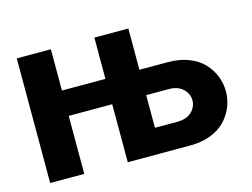

<svg xmlns="http://www.w3.org/2000/svg" viewBox="-77 -642 1006 768"><g transform="rotate(-15 426.0 -258.0)"><path d="M43.9 -516.1H185.1V-345.2H365.2V-516.1H505.9V-345.2H625Q671.4 -345.2 709.2 -330.6Q747.1 -315.9 770.3 -291.3Q793.5 -266.6 805.7 -236.1Q817.9 -205.6 817.9 -172.9Q817.9 -139.6 805.7 -109.1Q793.5 -78.6 770.3 -54Q747.1 -29.3 709.5 -14.6Q671.9 0 625 0H365.2V-240.2H185.1V0H43.9ZM505.9 -240.2V-105H599.1Q636.7 -105 658 -125Q679.2 -145 679.2 -172.9Q679.2 -199.7 658 -220Q636.7 -240.2 599.1 -240.2Z"/></g></svg>

Font: LT Superior
Style: Bold
Weight: 400
Designer: Daniel Lyons
Foundry: LyonsType
Version: Version 1.000